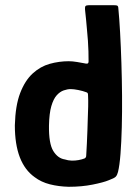

<svg xmlns="http://www.w3.org/2000/svg" viewBox="-20 -710 529 737"><path d="M37 -229Q39 -305 57.5 -353Q76 -401 105.5 -428Q135 -455 171 -465Q207 -475 244 -475Q258 -475 276 -472Q294 -469 304 -467Q311 -465 315.5 -466Q320 -467 320 -475Q320 -493 319.5 -513Q319 -533 317.5 -553.5Q316 -574 314 -594.5Q312 -615 310.5 -633.5Q309 -652 307 -667Q305 -684 308.5 -687Q312 -690 321 -690H417Q424 -690 428.5 -689Q433 -688 434 -681Q438 -640 441 -585.5Q444 -531 446 -468.5Q448 -406 448.5 -343Q449 -280 447.5 -222Q446 -164 442.5 -119Q439 -74 433 -50Q430 -38 424.5 -32Q419 -26 397 -18Q378 -10 336 -1.5Q294 7 244 7Q205 6 171.5 -2.5Q138 -11 113 -30Q75 -57 56 -106.5Q37 -156 37 -229ZM168 -228Q167 -159 184.5 -130.5Q202 -102 229 -98Q241 -94 254.5 -93.5Q268 -93 281.5 -95.5Q295 -98 305 -102Q308 -104 309.5 -106.5Q311 -109 311 -114Q312 -136 313.5 -160Q315 -184 315.5 -208Q316 -232 317 -256Q318 -280 318.5 -302Q319 -324 318 -343Q318 -350 316.5 -352.5Q315 -355 311 -356Q298 -361 280.5 -364.5Q263 -368 251 -368Q239 -368 224.5 -363Q210 -358 197.5 -344Q185 -330 177 -302.5Q169 -275 168 -228Z"/></svg>

Font: Glory Thin
Style: Bold
Weight: 700
Version: Version 1.011